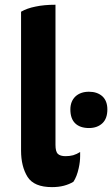

<svg xmlns="http://www.w3.org/2000/svg" viewBox="-20 -766 471 806"><path d="M288.1 -2.9Q302.7 -24.4 310.5 -60.5Q316.4 -86.9 316.4 -111.3Q316.4 -120.1 316.4 -127.9Q302.7 -119.1 287.1 -114.3Q272.5 -110.4 254.9 -110.4Q233.4 -110.4 222.7 -120.1Q212.9 -129.9 212.9 -158.2Q212.9 -353.5 212.9 -746.1Q165 -746.1 128.9 -738.3Q93.8 -731.4 68.4 -716.8Q68.4 -688.5 68.4 -631.8Q68.4 -507.8 68.4 -133.8Q68.4 -67.4 95.7 -23.4Q123 19.5 198.2 19.5Q225.6 19.5 248 13.7Q270.5 7.8 288.1 -2.9ZM353.5 -380.9Q318.4 -380.9 296.9 -361.3Q275.4 -340.8 275.4 -306.6Q275.4 -268.6 294.9 -249Q315.4 -228.5 353.5 -228.5Q388.7 -228.5 410.2 -249Q430.7 -268.6 430.7 -306.6Q430.7 -342.8 409.2 -362.3Q387.7 -380.9 353.5 -380.9Z"/></svg>

Font: cl
Style: Bold
Weight: 400
Designer: Mitja Miklavcic
Version: Version 7.504; 2011; Build 1021